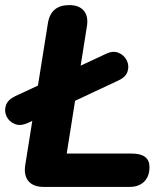

<svg xmlns="http://www.w3.org/2000/svg" viewBox="-54 -734 647 754"><path d="M118 0Q77 0 58 -22.5Q39 -45 45 -85L134 -642Q145 -714 218 -714Q257 -714 275.5 -691.5Q294 -669 287 -629L208 -131H463Q533 -131 533 -78Q533 -41 512 -20.5Q491 0 455 0ZM55 -251Q26 -238 4 -247Q-18 -256 -28 -276.5Q-38 -297 -31 -319.5Q-24 -342 5 -356L361 -522Q390 -536 412 -526.5Q434 -517 444 -496.5Q454 -476 447 -453.5Q440 -431 411 -418Z"/></svg>

Font: Nunito ExtraBold
Style: Italic
Weight: 800
Italic angle: -9°
Designer: Vernon Adams
Foundry: Vernon Adams
Version: Version 3.601; ttfautohint (v1.8.2.53-6de2)